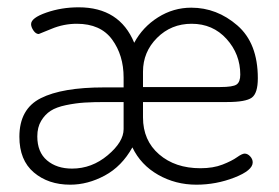

<svg xmlns="http://www.w3.org/2000/svg" viewBox="-20 -499 763 525"><path d="M503 -478Q573 -478 629 -429.5Q685 -381 685 -285Q685 -244 668.5 -232Q652 -220 601 -220H371V-178Q371 -115 415 -77Q459 -39 528 -39Q563 -39 588.5 -49Q614 -59 628 -69Q642 -79 649 -79Q657 -79 664 -71.5Q671 -64 671 -55Q671 -33 621 -13.5Q571 6 517 6Q460 6 412.5 -21Q365 -48 342 -96Q313 -44 266.5 -19Q220 6 172 6Q112 6 72.5 -27.5Q33 -61 33 -125Q33 -201 91.5 -230.5Q150 -260 264 -260H318V-287Q318 -348 286.5 -391Q255 -434 190 -434Q154 -434 120.5 -420Q87 -406 86 -406Q78 -406 71.5 -415.5Q65 -425 65 -433Q65 -450 106.5 -464.5Q148 -479 195 -479Q307 -479 347 -382Q370 -425 412 -451.5Q454 -478 503 -478ZM371 -261H582Q617 -261 627 -268Q637 -275 637 -295Q637 -351 599.5 -392.5Q562 -434 504 -434Q448 -434 409.5 -395.5Q371 -357 371 -303ZM318 -146V-220H269Q235 -220 211 -218.5Q187 -217 160.5 -211.5Q134 -206 118.5 -196Q103 -186 92.5 -168.5Q82 -151 82 -126Q82 -83 108.5 -60.5Q135 -38 177 -38Q231 -38 274.5 -74.5Q318 -111 318 -146Z"/></svg>

Font: Dosis
Style: Light
Weight: 300
Designer: Edgar Tolentino, Pablo Impallari, Igino Marini
Foundry: Edgar Tolentino, Pablo Impallari, Igino Marini
Version: Version 1.007